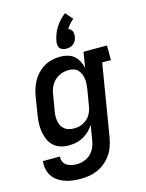

<svg xmlns="http://www.w3.org/2000/svg" viewBox="-144 -861 887 1169"><g transform="rotate(-15 300.0 -276.5)"><path d="M217 223Q192 223 166.5 220Q141 217 118 209Q95 201 75 187.5Q55 174 41.5 154Q28 134 23 109Q18 84 21 59H128Q126 76 133 91.5Q140 107 153.5 115.5Q167 124 183.5 127.5Q200 131 217 131Q240 131 263.5 122.5Q287 114 304.5 97Q322 80 331.5 57.5Q341 35 344 12L359 -79Q346 -58 328 -41Q310 -24 288.5 -12.5Q267 -1 244 3.5Q221 8 198 8Q170 8 144.5 -0.5Q119 -9 100.5 -27.5Q82 -46 72.5 -70.5Q63 -95 59 -121.5Q55 -148 57 -176Q59 -204 64 -232L80 -332Q84 -357 92 -381.5Q100 -406 113 -429Q126 -452 145.5 -471.5Q165 -491 188 -504Q211 -517 236.5 -522.5Q262 -528 287 -528Q311 -528 334 -521.5Q357 -515 373.5 -500.5Q390 -486 400.5 -465.5Q411 -445 416 -423L432 -520H580V-428H525L450 27Q445 54 436 80Q427 106 411 129.5Q395 153 372.5 172Q350 191 324 202.5Q298 214 271 218.5Q244 223 217 223ZM256 -84Q271 -84 285 -86.5Q299 -89 312.5 -96Q326 -103 338 -113Q350 -123 358 -136Q366 -149 371 -163Q376 -177 378 -191L395 -291Q397 -308 398.5 -324.5Q400 -341 398 -357Q396 -373 390 -388Q384 -403 373.5 -414.5Q363 -426 347.5 -431Q332 -436 316 -436Q300 -436 284.5 -432.5Q269 -429 254.5 -421.5Q240 -414 227.5 -402.5Q215 -391 206.5 -377Q198 -363 193 -347.5Q188 -332 186 -317L169 -217Q166 -201 165.5 -184.5Q165 -168 168 -153Q171 -138 178 -124.5Q185 -111 197 -101.5Q209 -92 224.5 -88Q240 -84 256 -84Q256 -84 256 -84Q256 -84 256 -84ZM337 -565Q326 -565 315 -568.5Q304 -572 297 -580Q290 -588 288.5 -599.5Q287 -611 289 -623Q293 -645 300.5 -666Q308 -687 320.5 -707Q333 -727 349 -744.5Q365 -762 384 -776L424 -730Q410 -719 398.5 -706Q387 -693 378 -677Q386 -675 392.5 -669.5Q399 -664 402 -656.5Q405 -649 405.5 -640Q406 -631 405 -623Q403 -611 397.5 -599.5Q392 -588 382.5 -580Q373 -572 361 -568.5Q349 -565 337 -565Z"/></g></svg>

Font: Iosevka Etoile SmBdObl
Style: Regular
Weight: 600
Italic angle: -9°
Designer: Belleve Invis
Foundry: Belleve Invis
Version: Version 15.5.2; ttfautohint (v1.8.4)